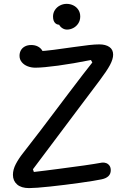

<svg xmlns="http://www.w3.org/2000/svg" viewBox="-20 -966 660 995"><path d="M47 -60Q47 -87.2 61.8 -115.5Q76.5 -143.8 99.3 -172.5Q163.8 -253.8 330.8 -476.3Q425 -600.8 458.5 -642.2L451.2 -655Q358 -636.3 281.1 -625.9Q204.2 -615.5 163.8 -615.2Q142 -615.2 123.2 -622.5Q104.3 -629.8 92.8 -643.9Q81.2 -658 81.2 -676.8Q81.2 -692.8 88.3 -705.5Q95.5 -718.2 109.2 -725.4Q122.8 -732.7 141.7 -732.7Q161.3 -732.7 175.9 -725.2Q190.5 -717.7 198.3 -705.1Q206.2 -692.5 206.2 -678L178.7 -700.3Q213.3 -702 259.2 -707.9Q305 -713.8 363.2 -722.3Q409.7 -729 441.3 -732.5Q473 -736 494.7 -736Q527.2 -736 546.8 -722.6Q566.3 -709.2 566.3 -682.7Q566.3 -660 550.2 -629.5Q534 -599 495.8 -548.2Q472.2 -516.8 442.3 -477.1Q412.5 -437.3 378.5 -392.3Q254.8 -228 150.7 -88.8L155.5 -74.8Q185.2 -78.3 217.4 -82.3Q249.7 -86.3 283 -90.7Q437.3 -110.3 507.8 -123.2Q520 -124.8 530.6 -120.7Q541.2 -116.5 547.6 -107.2Q554 -98 554 -84Q554 -64.7 541.8 -53.1Q529.7 -41.5 506.7 -36.7Q474.2 -29.7 395.2 -18.6Q316.2 -7.5 239.7 0.7Q163.2 8.8 130.8 8.8Q90.2 8.8 68.6 -10.1Q47 -29 47 -60ZM280.5 -882.5 300.3 -839.5Q280.2 -834 267.5 -845Q254.8 -856 254.8 -880.2Q254.8 -899.3 264.7 -914.2Q274.5 -929.2 290.8 -937.6Q307 -946 325.3 -946Q344.2 -946 360.4 -937.9Q376.7 -929.8 386.2 -914.9Q395.8 -900 395.8 -880.5Q395.8 -860.2 385.8 -844.8Q375.8 -829.3 360 -821Q344.2 -812.7 327.2 -812.7Q312.8 -812.7 300.4 -821.8Q288 -830.8 282.4 -846.9Q276.8 -863 280.5 -882.5Z"/></svg>

Font: Monaspace Radon Var
Style: Regular
Weight: 400
Designer: Riley Cran and the Lettermatic Team
Version: Version 1.000 (Monaspace Radon Var)